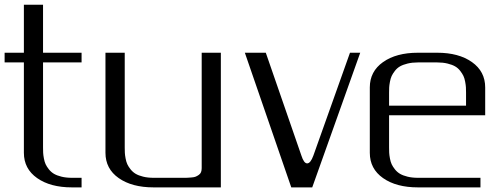

<svg xmlns="http://www.w3.org/2000/svg" viewBox="-20 -812 2185 832"><path d="M166.5 -791.5V-583.5H333.5V-541.5H166.5V-172.9Q166.5 -159.7 167 -149.9Q167.5 -140.1 170.2 -125.5Q172.9 -110.8 177.7 -100.3Q182.6 -89.8 191.9 -78.1Q201.2 -66.4 213.9 -58.8Q226.6 -51.3 246.6 -46.4Q266.6 -41.5 291.5 -41.5H333.5V0H291.5Q198.2 0 140.9 -40.3Q83.5 -80.6 83.5 -149.9V-541.5H0V-583.5H83.5V-791.5Z M937 -583.5V0H645.5Q551.8 0 494.4 -40.3Q437 -80.6 437 -149.9V-583.5H520.5V-172.9Q520.5 -159.7 521 -149.9Q521.5 -140.1 524.2 -125.5Q526.9 -110.8 531.7 -100.3Q536.6 -89.8 545.9 -78.1Q555.2 -66.4 567.9 -58.8Q580.6 -51.3 600.6 -46.4Q620.6 -41.5 645.5 -41.5H770.5Q784.2 -41.5 791.3 -41.7Q798.3 -42 810.1 -43Q821.8 -43.9 828.1 -46.6Q834.5 -49.3 841.3 -54Q848.1 -58.6 851.1 -65.9Q854 -73.2 854 -83.5V-583.5Z M1337.9 -137.7 1496.6 -583.5H1541L1333 0H1242.2L1041 -583.5H1131.8L1286.1 -137.7Q1296.9 -104 1311 -104Q1325.7 -104 1337.9 -137.7Z M2082.5 -312.5H1666V-172.9Q1666 -159.7 1666.5 -149.9Q1667 -140.1 1669.7 -125.5Q1672.4 -110.8 1677.2 -100.3Q1682.1 -89.8 1691.4 -78.1Q1700.7 -66.4 1713.4 -58.8Q1726.1 -51.3 1746.1 -46.4Q1766.1 -41.5 1791 -41.5H2062V0H1791Q1697.3 0 1639.9 -40.3Q1582.5 -80.6 1582.5 -149.9V-433.1Q1582.5 -502.4 1639.9 -543Q1697.3 -583.5 1791 -583.5H1874.5Q1967.8 -583.5 2025.1 -543Q2082.5 -502.4 2082.5 -433.1ZM1666 -354H1999.5V-410.6Q1999.5 -423.8 1999 -433.3Q1998.5 -442.9 1995.8 -457.5Q1993.2 -472.2 1988.3 -482.7Q1983.4 -493.2 1974.1 -505.1Q1964.8 -517.1 1952.1 -524.4Q1939.5 -531.7 1919.4 -536.6Q1899.4 -541.5 1874.5 -541.5H1791Q1766.1 -541.5 1746.1 -536.6Q1726.1 -531.7 1713.4 -524.4Q1700.7 -517.1 1691.4 -505.1Q1682.1 -493.2 1677.2 -482.7Q1672.4 -472.2 1669.7 -457.5Q1667 -442.9 1666.5 -433.3Q1666 -423.8 1666 -410.6Z"/></svg>

Font: Gputeks
Style: Regular
Weight: 500
Version: Version 0.9